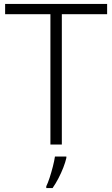

<svg xmlns="http://www.w3.org/2000/svg" viewBox="-20 -734 571 975"><path d="M236 0V-662H6V-714H524V-662H294V0ZM317 68Q312 90 301.5 117Q291 144 277 171Q263 198 247 221H215V212Q223 196 232 168.5Q241 141 248.5 111.5Q256 82 259 61H317Z"/></svg>

Font: Noto Sans Symbols Light
Style: Regular
Weight: 300
Version: Version 2.002